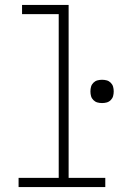

<svg xmlns="http://www.w3.org/2000/svg" viewBox="-20 -755 540 775"><path d="M55 0V-37H217V-698H69V-735H257V-37H405V0ZM392 -339Q382 -339 373 -341.5Q364 -344 357 -351Q350 -358 347.5 -367Q345 -376 345 -386Q345 -396 347.5 -405Q350 -414 357 -421Q364 -428 373 -430.5Q382 -433 392 -433Q402 -433 411 -430.5Q420 -428 427 -421Q434 -414 436.5 -405Q439 -396 439 -386Q439 -376 436.5 -367Q434 -358 427 -351Q420 -344 411 -341.5Q402 -339 392 -339Z"/></svg>

Font: Iosevka Extralight
Style: Regular
Weight: 200
Monospace: yes
Designer: Belleve Invis
Foundry: Belleve Invis
Version: Version 32.0.1; ttfautohint (v1.8.4)